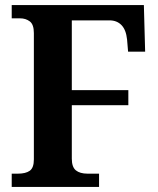

<svg xmlns="http://www.w3.org/2000/svg" viewBox="-20 -734 621 754"><path d="M26 0V-52H50Q81 -52 97 -63.5Q113 -75 113 -108V-604Q113 -638 97 -650Q81 -662 59 -662H26V-714H545L550 -531H483L479 -579Q475 -617 457 -635.5Q439 -654 410 -654H262V-380H484V-321H262V-111Q262 -78 278 -65Q294 -52 324 -52H369V0Z"/></svg>

Font: Noto Serif Khmer SemiCondensed
Style: Bold
Weight: 700
Width: 4
Designer: Danh Hong and the Monotype Design Team
Foundry: Monotype Imaging Inc.
Version: Version 2.004; ttfautohint (v1.8.4.7-5d5b)